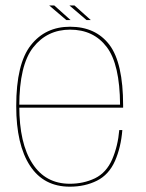

<svg xmlns="http://www.w3.org/2000/svg" viewBox="-20 -698 548 722"><path d="M242.5 4V-7Q151 -7 102 -83Q52.5 -158.5 52.5 -299Q52.5 -453.5 105 -520Q157.5 -586.5 243.5 -586.5Q332 -586.5 381.5 -521Q430.5 -456.5 431.5 -304.5H47.5V-293H443Q443 -298 443 -301.5Q443 -461 391.5 -529.5Q339.5 -597.5 243.5 -597.5Q150.5 -597.5 96 -528Q41 -458.5 41 -299Q41 -153.5 93 -74.5Q144.5 4 242.5 4ZM242.5 -7V4Q299.5 4 344.5 -18.5Q389.5 -41 412.5 -93Q435 -144.5 440 -209H428.5Q423.5 -149.5 402 -99Q380 -48.5 337 -27.5Q294 -7 242.5 -7ZM305.5 -622.5H321.5L260 -677.5H241ZM229.5 -622.5H245.5L184 -677.5H165Z"/></svg>

Font: Anybody Thin Thin
Style: Regular
Weight: 250
Version: Version 1.113;gftools[0.9.25]